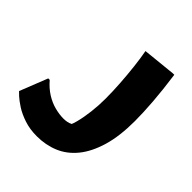

<svg xmlns="http://www.w3.org/2000/svg" viewBox="-241 -622 1018 1018"><g transform="rotate(45 268.0 -113.0)"><path d="M34 0Q63 34 96.5 55Q130 76 165 85Q200 94 230 94Q260 94 279.5 84Q299 74 308 75L265 115Q281 93 291.5 53Q302 13 308 -37.5Q314 -88 314 -138Q314 -192 310 -252Q306 -312 299.5 -368.5Q293 -425 285 -467L471 -486H482Q496 -385 502 -305.5Q508 -226 508 -165Q508 -52 484 29Q460 110 418 161.5Q376 213 319.5 236.5Q263 260 197 260Q144 260 101 245.5Q58 231 28 211.5Q-2 192 -19.5 176Q-37 160 -39 157L23 0Z"/></g></svg>

Font: Kufam ExtraBold
Style: Regular
Weight: 800
Designer: Wael Morcos, Artur Schmal
Foundry: Original Type
Version: Version 1.300; ttfautohint (v1.8.3)